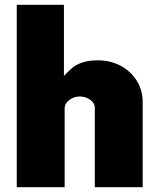

<svg xmlns="http://www.w3.org/2000/svg" viewBox="-20 -782 666 802"><path d="M50 -762H247V-465Q270 -489 285 -501Q300 -513 325.5 -521.5Q351 -530 390 -530Q440 -530 482.5 -508Q525 -486 550.5 -446Q576 -406 576 -355V0H376V-331Q376 -352 356.5 -365.5Q337 -379 313 -379Q289 -379 269.5 -364.5Q250 -350 250 -329V0H50Z"/></svg>

Font: Morrison Black
Style: Regular
Weight: 900
Designer: Pablo Impallari, Rodrigo Fuenzalida (Modified by Dan O. Williams)
Version: Version 0.03;June 6, 2019;FontCreator 11.5.0.2425 64-bit; tt